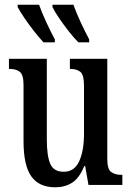

<svg xmlns="http://www.w3.org/2000/svg" viewBox="-20 -786 561 816"><path d="M215 10Q146 10 113 -36.5Q80 -83 80 -186V-425Q80 -468 64.5 -480.5Q49 -493 22 -493H18V-536H179V-193Q179 -124 193.5 -90Q208 -56 251 -56Q296 -56 316.5 -100.5Q337 -145 337 -217V-421Q337 -469 321 -481Q305 -493 280 -493H277V-536H436V-110Q436 -66 453 -54.5Q470 -43 495 -43H500V0H356L342 -80H338Q317 -29 286.5 -9.5Q256 10 215 10ZM313 -606Q295 -624 272.5 -652.5Q250 -681 230.5 -710Q211 -739 203 -756V-766H292Q304 -732 323.5 -690Q343 -648 359 -619V-606ZM165 -606Q148 -624 125.5 -652.5Q103 -681 83.5 -710Q64 -739 55 -756V-766H146Q158 -732 177.5 -690Q197 -648 213 -619V-606Z"/></svg>

Font: Noto Serif ExtraCondensed Medium
Style: Regular
Weight: 500
Width: 2
Designer: Monotype Design Team
Foundry: Monotype Imaging Inc.
Version: Version 2.015